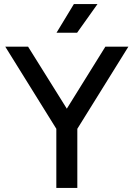

<svg xmlns="http://www.w3.org/2000/svg" viewBox="-20 -931 662 951"><path d="M332 -359H290L502 -700H616L363 -293V0H259V-293L6 -700H119ZM260 -769 346 -911H463L362 -769Z"/></svg>

Font: SUSE Medium
Style: Regular
Weight: 500
Designer: Rene Bieder
Foundry: SUSE
Version: Version 1.000